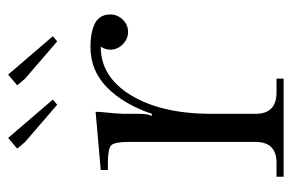

<svg xmlns="http://www.w3.org/2000/svg" viewBox="-146 -590 736 485"><g transform="rotate(-90 222.5 -348.0)"><path d="M177 -333Q201 -404 243.5 -446Q286 -488 346 -488Q377 -488 398 -480Q428 -469 428 -438Q428 -420 415 -406.5Q402 -393 384 -393Q366 -393 352.5 -406.5Q339 -420 339 -438Q339 -450 346 -461V-462Q270 -462 223.5 -385Q177 -308 177 -182V-71Q177 -18 231 -18H266V0H18V-18H53Q106 -18 106 -71V-391Q106 -427 97.5 -435.5Q89 -444 53 -444H35V-462L182 -475V-467Q177 -417 177 -405V-367Q177 -342 172 -335V-333ZM116 -696 213 -583 200 -572 106 -653 89 -673ZM276 -696 373 -583 360 -572 266 -653 249 -673Z"/></g></svg>

Font: Foglihten068fMac
Style: Regular
Weight: 500
Designer: gluk (gluksza@wp.pl)
Foundry: gluk (gluksza@wp.pl)
Version: Version 0.68